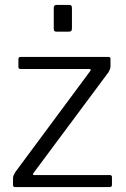

<svg xmlns="http://www.w3.org/2000/svg" viewBox="-20 -762 512 782"><path d="M42 0Q37 0 35 -2Q33 -4 33 -10V-36Q33 -43 35.5 -48Q38 -53 43 -62L347 -472Q354 -481 343 -481H65Q59 -481 57 -483Q55 -485 55 -490V-521Q55 -530 63 -530H423Q430 -530 430 -522V-493Q430 -486 428 -480.5Q426 -475 422 -468L117 -58Q110 -49 120 -49H427Q436 -49 436 -41V-10Q436 -5 434 -2.5Q432 0 425 0H42ZM273 -730V-647Q273 -639 270 -636Q267 -633 258 -633H212Q204 -633 201.5 -635.5Q199 -638 199 -645V-730Q199 -742 210 -742H263Q273 -742 273 -730Z"/></svg>

Font: Libre Franklin Thin Light
Style: Regular
Weight: 300
Version: Version 3.000